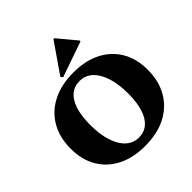

<svg xmlns="http://www.w3.org/2000/svg" viewBox="-254 -1151 1348 1348"><g transform="rotate(-45 419.5 -477.5)"><path d="M415 16Q298 16 212 -27.5Q126 -71 79 -151Q32 -231 32 -340Q32 -453 80 -535Q128 -617 216 -661.5Q304 -706 424 -706Q542 -706 627.5 -662.5Q713 -619 760 -539.5Q807 -460 807 -350Q807 -238 759 -155.5Q711 -73 623.5 -28.5Q536 16 415 16ZM427 -57Q480 -57 517 -89Q554 -121 573 -181.5Q592 -242 592 -329Q592 -423 570 -491Q548 -559 508 -596Q468 -633 412 -633Q359 -633 322 -601.5Q285 -570 266 -509Q247 -448 247 -361Q247 -268 269 -199.5Q291 -131 331.5 -94Q372 -57 427 -57ZM350 -733 337 -748 491 -971H499L614 -833V-825Z"/></g></svg>

Font: Platypi Light ExtraBold
Style: Regular
Weight: 800
Version: Version 1.200